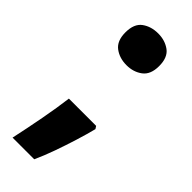

<svg xmlns="http://www.w3.org/2000/svg" viewBox="-230 -588 752 752"><g transform="rotate(45 145.5 -212.0)"><path d="M51 -470Q51 -518 78.5 -538Q106 -558 145 -558Q183 -558 210.5 -538Q238 -518 238 -470Q238 -423 210.5 -402.5Q183 -382 145 -382Q106 -382 78.5 -402.5Q51 -423 51 -470ZM236 -119Q227 -83 213 -38Q199 7 183 52Q167 97 150 134H30Q44 70 57.5 -2Q71 -74 78 -130H229Z"/></g></svg>

Font: Noto Sans Gujarati ExtraBold
Style: Regular
Weight: 800
Designer: Jelle Bosma - Monotype Design Team, Universal Thirst
Foundry: Monotype Imaging Inc.
Version: Version 2.106; ttfautohint (v1.8.4.7-5d5b)